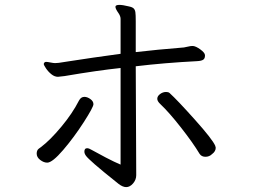

<svg xmlns="http://www.w3.org/2000/svg" viewBox="-20 -739 1040 785"><path d="M244 -428Q220 -425 217 -425Q203 -425 190 -435.5Q177 -446 168 -459.5Q159 -473 159 -477Q159 -482 164 -485Q165 -486 169 -486Q174 -486 186.5 -483.5Q199 -481 205 -481L220 -482L259 -488Q297 -494 362 -503.5Q427 -513 473 -519V-662Q473 -673 464 -686Q452 -703 452 -711V-712Q453 -719 468 -719Q482 -719 506 -713Q521 -710 526.5 -704.5Q532 -699 533.5 -689Q535 -679 535 -652V-526Q620 -536 732 -545Q739 -546 749 -548.5Q759 -551 766 -551H769Q781 -550 799 -537Q817 -524 818 -514V-511Q818 -500 811 -495Q804 -490 786 -489Q651 -482 535 -468L537 -23Q537 -4 524 11Q511 26 496 26Q482 26 465 13Q396 -42 367 -67.5Q338 -93 331.5 -102Q325 -111 325 -119Q325 -133 336 -133Q344 -133 355 -126Q376 -114 412.5 -95Q449 -76 473 -66V-461Q379 -451 244 -428ZM148 -138Q185 -166 230.5 -220.5Q276 -275 303 -328Q311 -343 325 -343Q337 -343 349.5 -334Q362 -325 362 -313Q362 -301 322.5 -239.5Q283 -178 238.5 -126Q194 -74 173 -74Q159 -74 144.5 -85Q130 -96 130 -111Q130 -125 139 -131.5Q148 -138 148 -138ZM659 -363Q668 -363 673 -359Q705 -330 777 -249.5Q849 -169 860 -143Q862 -137 862 -135Q862 -120 847 -109Q836 -98 820 -98Q804 -98 796 -110Q769 -155 720 -217.5Q671 -280 636 -313Q623 -325 623 -335Q623 -346 634.5 -354.5Q646 -363 659 -363Z"/></svg>

Font: Iansui 0.93
Style: Regular
Weight: 400
Designer: But Ko / Fontworks Inc.
Foundry: zi-hi.com / Fontworks Inc.
Version: Version 0.931